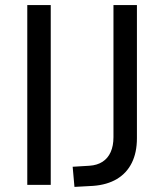

<svg xmlns="http://www.w3.org/2000/svg" viewBox="-20 -725 644 753"><path d="M87 0V-705H179V0ZM272 8 265 -71 331 -75Q361 -77 382 -90.5Q403 -104 414 -128.5Q425 -153 425 -187V-705H517V-183Q517 -127 497 -86.5Q477 -46 438.5 -23Q400 0 345 4Z"/></svg>

Font: Nunito Sans 10pt SemiCondensed Medium
Style: Regular
Weight: 500
Width: 4
Designer: Vernon Adams
Foundry: Vernon Adams
Version: Version 3.101;gftools[0.9.27]